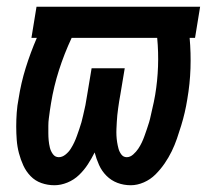

<svg xmlns="http://www.w3.org/2000/svg" viewBox="-20 -540 640 568"><path d="M141 8Q121 8 102.5 1.5Q84 -5 70.5 -19Q57 -33 49 -50.5Q41 -68 36 -87Q31 -106 29.5 -126Q28 -146 28 -166Q28 -186 29.5 -207Q31 -228 35 -248Q42 -294 56 -339Q70 -384 89 -428H73L88 -520H572L557 -428H541Q545 -383 543.5 -337.5Q542 -292 534 -246Q531 -227 526.5 -207.5Q522 -188 516 -168.5Q510 -149 503.5 -130Q497 -111 488 -92.5Q479 -74 467 -56.5Q455 -39 440 -24Q425 -9 405.5 -0.5Q386 8 367 8Q346 8 327.5 1Q309 -6 295 -20Q281 -34 273 -52Q265 -70 260 -89Q251 -71 240 -54Q229 -37 214 -22.5Q199 -8 179.5 0Q160 8 141 8ZM154 -75Q164 -75 173.5 -82.5Q183 -90 189 -99.5Q195 -109 199.5 -118.5Q204 -128 207.5 -138Q211 -148 214.5 -158Q218 -168 221 -178.5Q224 -189 226 -199Q228 -209 230.5 -219Q233 -229 234.5 -239.5Q236 -250 238 -260L251 -338H349L336 -260Q334 -250 332.5 -240Q331 -230 329.5 -219.5Q328 -209 327 -199Q326 -189 325.5 -179Q325 -169 324.5 -159Q324 -149 324.5 -139Q325 -129 326.5 -119.5Q328 -110 330.5 -100.5Q333 -91 339 -83Q345 -75 355 -75Q365 -75 374 -83Q383 -91 389 -100Q395 -109 399.5 -118.5Q404 -128 407.5 -138Q411 -148 414.5 -158Q418 -168 421 -178Q424 -188 426 -198Q428 -208 430.5 -218Q433 -228 435 -238Q437 -248 439 -259Q446 -301 447.5 -343.5Q449 -386 445 -428H192Q170 -381 154.5 -332.5Q139 -284 131 -235Q129 -224 127.5 -212.5Q126 -201 124.5 -190Q123 -179 123 -168Q123 -157 123 -146Q123 -135 124 -124.5Q125 -114 127.5 -103.5Q130 -93 136.5 -84Q143 -75 154 -75Z"/></svg>

Font: Iosevka SmBd Ex Obl
Style: Regular
Weight: 600
Width: 7
Italic angle: -9°
Monospace: yes
Designer: Belleve Invis
Foundry: Belleve Invis
Version: Version 32.5.0; ttfautohint (v1.8.4)